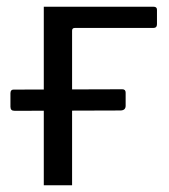

<svg xmlns="http://www.w3.org/2000/svg" viewBox="-20 -550 501 570"><path d="M435 -467H202Q194 -467 194 -459V0H110V-530H436Q446 -530 446 -521V-478Q446 -467 435 -467ZM24 -221Q17 -221 14 -224Q11 -227 11 -233V-273Q11 -284 20 -284L343 -285Q353 -285 353 -275V-236Q353 -222 337 -222Z"/></svg>

Font: Libre Franklin
Style: Regular
Weight: 400
Designer: Pablo Impallari, Rodrigo Fuenzalida, Nhung Nguyen
Foundry: Impallari Type
Version: Version 3.000